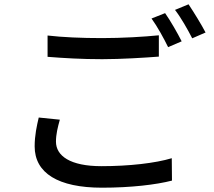

<svg xmlns="http://www.w3.org/2000/svg" viewBox="-20 -835 996 892"><path d="M747 -774 684 -749C711 -712 742 -655 761 -616L824 -643C805 -681 771 -740 747 -774ZM856 -815 793 -789C821 -753 852 -698 873 -657L935 -684C917 -719 880 -779 856 -815ZM201 -571C277 -565 359 -560 455 -560C543 -560 653 -567 718 -572V-671C648 -664 547 -658 454 -658C358 -658 270 -662 201 -670ZM160 -289C151 -251 141 -206 141 -155C141 -31 250 37 454 37C588 37 706 23 779 4L778 -100C702 -77 580 -63 451 -63C306 -63 240 -111 240 -177C240 -211 248 -243 258 -279Z"/></svg>

Font: Kinto Sans Med
Style: Regular
Weight: 500
Designer: Authors: Ryoko NISHIZUKA  (kana & ideographs); Paul D. Hunt (Latin, Greek & Cyrillic); Wenlong ZHANG  (bopomofo); Sandol
Foundry: Adobe Systems Incorporated, ookami Inc.
Version: Version 0.001